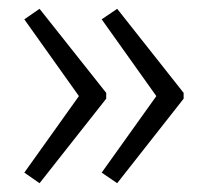

<svg xmlns="http://www.w3.org/2000/svg" viewBox="-20 -477 477 436"><path d="M397 -252.9 246.1 -61 210.9 -85 335 -258.8 210.9 -433.1 246.1 -457 397 -266.1ZM221.2 -252.9 69.8 -61 35.2 -85 159.2 -258.8 35.2 -433.1 69.8 -457 221.2 -266.1Z"/></svg>

Font: Droid Sans TV
Style: Regular
Weight: 300
Version: Version 1.00